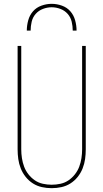

<svg xmlns="http://www.w3.org/2000/svg" viewBox="-20 -975 540 1003"><path d="M250 8Q224 8 199 2.5Q174 -3 152.5 -16.5Q131 -30 114.5 -50.5Q98 -71 88.5 -95Q79 -119 75.5 -144Q72 -169 72 -195V-735H91V-195Q91 -172 94.5 -149Q98 -126 106 -104.5Q114 -83 128.5 -64.5Q143 -46 162 -33Q181 -20 204 -15Q227 -10 250 -10Q273 -10 296 -15Q319 -20 338 -33Q357 -46 371.5 -64.5Q386 -83 394 -104.5Q402 -126 405.5 -149Q409 -172 409 -195V-735H428V-195Q428 -169 424.5 -144Q421 -119 411.5 -95Q402 -71 385.5 -50.5Q369 -30 347.5 -16.5Q326 -3 301 2.5Q276 8 250 8ZM120 -815Q120 -842 127.5 -869Q135 -896 152.5 -916Q170 -936 196.5 -945.5Q223 -955 250 -955Q277 -955 303.5 -945.5Q330 -936 347.5 -916Q365 -896 372.5 -869Q380 -842 380 -815H360Q360 -838 354.5 -861.5Q349 -885 333.5 -902.5Q318 -920 295.5 -928.5Q273 -937 250 -937Q227 -937 204.5 -928.5Q182 -920 166.5 -902.5Q151 -885 145.5 -861.5Q140 -838 140 -815Z"/></svg>

Font: Iosevka SS04 Thin
Style: Regular
Weight: 100
Monospace: yes
Designer: Belleve Invis
Foundry: Belleve Invis
Version: Version 19.0.0; ttfautohint (v1.8.4)